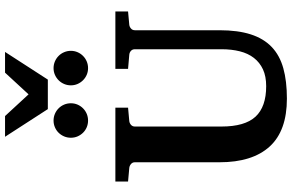

<svg xmlns="http://www.w3.org/2000/svg" viewBox="-220 -933 1169 769"><g transform="rotate(-90 364.5 -548.5)"><path d="M649.9 -615.2Q641.6 -614.3 634.8 -608.4Q627.9 -602.5 627.9 -592.8V-253.9Q627.9 -180.2 611.3 -128.7Q594.7 -77.1 561 -44.9Q527.3 -12.7 475.8 1.7Q424.3 16.1 354 16.1Q225.1 16.1 162.1 -53Q99.1 -122.1 99.1 -253.9V-592.8Q99.1 -602.5 92 -608.4Q85 -614.3 76.2 -615.2L22 -620.1V-670.9H317.9V-620.1L264.2 -615.2Q255.9 -614.3 249 -608.4Q242.2 -602.5 242.2 -592.8V-246.1Q242.2 -152.3 281.7 -109.6Q321.3 -66.9 403.8 -66.9Q443.4 -66.9 471.2 -79.8Q499 -92.8 517.1 -116.2Q535.2 -139.6 543.5 -172.6Q551.8 -205.6 551.8 -246.1V-592.8Q551.8 -602.5 545.4 -608.4Q539.1 -614.3 529.8 -615.2L473.1 -620.1V-670.9H703.1V-620.1ZM335.4 -849.1Q335.4 -835 330.1 -822.5Q324.7 -810.1 315.2 -800.5Q305.7 -791 293 -785.6Q280.3 -780.3 266.1 -780.3Q252 -780.3 239.3 -785.6Q226.6 -791 217.3 -800.5Q208 -810.1 202.6 -822.5Q197.3 -835 197.3 -849.1Q197.3 -863.3 202.6 -876Q208 -888.7 217.3 -898.2Q226.6 -907.7 239.3 -913.1Q252 -918.5 266.1 -918.5Q280.3 -918.5 293 -913.1Q305.7 -907.7 315.2 -898.2Q324.7 -888.7 330.1 -876Q335.4 -863.3 335.4 -849.1ZM545.4 -849.1Q545.4 -835 540 -822.5Q534.7 -810.1 525.1 -800.5Q515.6 -791 502.9 -785.6Q490.2 -780.3 476.1 -780.3Q461.9 -780.3 449.5 -785.6Q437 -791 427.5 -800.5Q418 -810.1 412.6 -822.5Q407.2 -835 407.2 -849.1Q407.2 -863.3 412.6 -876Q418 -888.7 427.5 -898.2Q437 -907.7 449.5 -913.1Q461.9 -918.5 476.1 -918.5Q490.2 -918.5 502.9 -913.1Q515.6 -907.7 525.1 -898.2Q534.7 -888.7 540 -876Q545.4 -863.3 545.4 -849.1ZM430.2 -941.4H312L201.2 -1112.8H284.2L371.1 -1018.6L458 -1112.8H541Z"/></g></svg>

Font: Charis SIL Phon
Style: Bold
Weight: 700
Foundry: SIL International
Version: Version 5.000